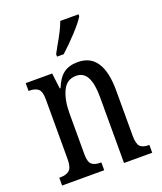

<svg xmlns="http://www.w3.org/2000/svg" viewBox="-141 -857 797 947"><g transform="rotate(-20 257.5 -383.0)"><path d="M20 -41H27Q58 -41 74 -55.5Q90 -70 90 -113V-427Q90 -468 74.5 -481.5Q59 -495 29 -495H24V-536H163L173 -454H177Q197 -504 226 -525Q255 -546 300 -546Q431 -546 431 -349V-113Q431 -69 445 -55Q459 -41 489 -41H493V0H345V-347Q345 -414 327 -449.5Q309 -485 269 -485Q220 -485 198 -438.5Q176 -392 176 -321V-108Q176 -67 191 -54Q206 -41 236 -41H241V0H20ZM214 -619 233 -654Q275 -725 289 -766H385V-756Q371 -731 329.5 -686Q288 -641 249 -606H214Z"/></g></svg>

Font: Noto Serif Cond
Style: Regular
Weight: 400
Width: 3
Designer: Monotype Design Team
Foundry: Monotype Imaging Inc.
Version: Version 1.001